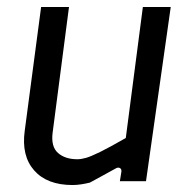

<svg xmlns="http://www.w3.org/2000/svg" viewBox="-20 -520 560 551"><path d="M188 11Q115 11 78 -31Q41 -73 51 -145L98 -500H178L131 -139Q126 -99 146.5 -81Q167 -63 202 -63Q213 -63 227 -67Q241 -71 267.5 -84Q294 -97 341 -124L390 -500H470L399 0H324L328 -25Q330 -34 324.5 -37.5Q319 -41 311 -36Q289 -24 271 -14Q253 -4 238 4Q226 7 213 9Q200 11 188 11Z"/></svg>

Font: Finlandica
Style: Italic
Weight: 400
Italic angle: -8°
Designer: Niklas Ekholm, Juho Hiilivirta, Jaakko Suomalainen
Foundry: Helsinki Type Studio
Version: Version 1.064